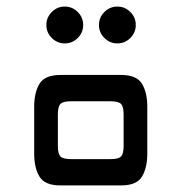

<svg xmlns="http://www.w3.org/2000/svg" viewBox="-20 -564 552 584"><path d="M348 0H164Q116 0 100 -27Q84 -54 84 -96V-240Q84 -282 100 -309Q116 -336 164 -336H348Q396 -336 412 -309Q428 -282 428 -240V-96Q428 -54 412 -27Q396 0 348 0ZM196 -256Q172 -256 164 -248Q156 -240 156 -216V-120Q156 -96 164 -88Q172 -80 196 -80H316Q340 -80 348 -88Q356 -96 356 -120V-216Q356 -240 348 -248Q340 -256 316 -256ZM177 -432Q154 -432 137.5 -448.5Q121 -465 121 -488Q121 -511 137.5 -527.5Q154 -544 177 -544Q200 -544 216.5 -527.5Q233 -511 233 -488Q233 -465 216.5 -448.5Q200 -432 177 -432ZM337 -432Q314 -432 297.5 -448.5Q281 -465 281 -488Q281 -511 297.5 -527.5Q314 -544 337 -544Q360 -544 376.5 -527.5Q393 -511 393 -488Q393 -465 376.5 -448.5Q360 -432 337 -432Z"/></svg>

Font: Hasubi Mono
Style: Regular
Weight: 400
Designer: Eli Heuer
Foundry: Eli Heuer
Version: Version 1.000